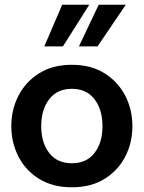

<svg xmlns="http://www.w3.org/2000/svg" viewBox="-20 -785 610 815"><path d="M284.9 10Q203.8 10 146.4 -25.5Q89 -61 58.5 -120Q28 -179 28 -249.5Q28 -320 58.5 -379Q89 -438 146.4 -474Q203.8 -510 284.9 -510Q366 -510 423.5 -474Q481 -438 511.5 -379Q542 -320 542 -249.5Q542 -179 511.5 -120Q481 -61 423.5 -25.5Q366 10 284.9 10ZM285 -92Q347 -92 381 -135.5Q415 -179 415 -249.5Q415 -320 381 -364Q347 -408 285 -408Q223 -408 189 -364Q155 -320 155 -249.5Q155 -179 189 -135.5Q223 -92 285 -92ZM315 -588 399 -765H514L394 -588ZM168 -588 244 -765H359L247 -588Z"/></svg>

Font: Cabin VF Beta
Style: Regular
Weight: 400
Designer: Pablo Impallari
Foundry: Pablo Impallari. http://www.impallari.com Igino Marini. http://www.ikern.com
Version: Version 2.200